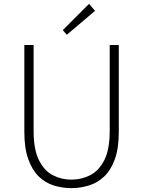

<svg xmlns="http://www.w3.org/2000/svg" viewBox="-20 -961 740 994"><path d="M349 13Q303 13 259 -0.5Q215 -14 181 -47Q147 -80 126.5 -136.5Q106 -193 106 -278V-728H154V-284Q154 -187 181.5 -132Q209 -77 253.5 -54Q298 -31 349 -31Q402 -31 447 -54Q492 -77 520 -132Q548 -187 548 -284V-728H595V-278Q595 -193 574.5 -136.5Q554 -80 519 -47Q484 -14 439.5 -0.5Q395 13 349 13ZM326 -781 305 -805 441 -941 472 -905Z"/></svg>

Font: Noto Sans TC Thin ExtraLight
Style: Regular
Weight: 250
Version: Version 2.004-H2;hotconv 1.0.118;makeotfexe 2.5.65603